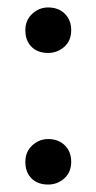

<svg xmlns="http://www.w3.org/2000/svg" viewBox="-20 -488 258 515"><path d="M48 -54Q48 -81 66.5 -98Q85 -115 109 -115Q137 -115 154 -98Q171 -81 171 -54Q171 -26 152.5 -9.5Q134 7 109 7Q81 7 64.5 -9.5Q48 -26 48 -54ZM48 -407Q48 -434 66.5 -451Q85 -468 109 -468Q137 -468 154 -451Q171 -434 171 -407Q171 -379 152.5 -362.5Q134 -346 109 -346Q81 -346 64.5 -362.5Q48 -379 48 -407Z"/></svg>

Font: Bitter Medium
Style: Regular
Weight: 500
Designer: Sol Matas, and Bitter project Authors
Foundry: Sol Matas
Version: Version 2.001